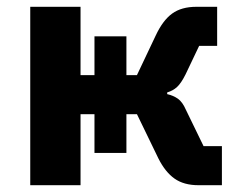

<svg xmlns="http://www.w3.org/2000/svg" viewBox="-20 -545 711 565"><path d="M69 0V-525H217V-324H258V-438H352V-324H383L438 -440Q459 -485 486.5 -505Q514 -525 558 -525H619V-410H566L526 -326Q513 -300 501 -289Q489 -278 472 -273V-268Q490 -264 503.5 -254.5Q517 -245 527 -222L579 -115H633V0H564Q521 0 493.5 -19.5Q466 -39 446 -79L383 -209H352V-95H258V-209H217V0Z"/></svg>

Font: IBM Plex Sans Var
Style: Regular
Weight: 400
Designer: Mike Abbink, Paul van der Laan, Pieter van Rosmalen
Foundry: Bold Monday
Version: Version 3.000